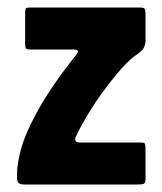

<svg xmlns="http://www.w3.org/2000/svg" viewBox="-20 -492 433 512"><path d="M26 -41Q31 -91 52 -139Q73 -187 102 -233Q121 -263 142 -292Q163 -321 185 -348Q187 -351 188 -354Q189 -357 181 -360H62Q53 -360 50 -362Q47 -364 47 -375V-455Q47 -469 50 -470.5Q53 -472 65 -472H352Q365 -472 366.5 -467.5Q368 -463 368 -452V-382Q368 -375 364.5 -366.5Q361 -358 347 -348Q334 -340 318 -324Q302 -308 285.5 -287.5Q269 -267 252 -244Q231 -215 212.5 -184Q194 -153 181 -125Q180 -121 181.5 -116.5Q183 -112 193 -112H355Q365 -112 366.5 -108.5Q368 -105 368 -93V-14Q368 -4 363.5 -2Q359 0 346 0H44Q32 0 28 -6Q24 -12 26 -41Z"/></svg>

Font: Glory Thin ExtraBold
Style: Regular
Weight: 800
Version: Version 1.011